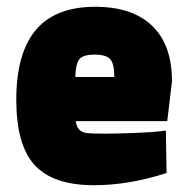

<svg xmlns="http://www.w3.org/2000/svg" viewBox="-20 -533 553 566"><path d="M28 -239Q28 -376 85.5 -444.5Q143 -513 261 -513Q370 -513 428.5 -457Q487 -401 487 -293L473 -176H203Q206 -158 214.5 -150Q223 -142 238 -140.5Q253 -139 289 -139Q325 -139 374.5 -141Q424 -143 442 -145L469 -148L471 -23Q360 13 257 13Q137 13 82.5 -46Q28 -105 28 -239ZM317 -306Q317 -345 305 -358.5Q293 -372 259 -372Q225 -372 214 -358.5Q203 -345 202 -306Z"/></svg>

Font: Cairo Black
Style: Regular
Weight: 900
Designer: Mohamed Gaber, the designers of Titillium
Foundry: Kief Type Foundry
Version: Version 2.009; ttfautohint (v1.5.33-1714) -l 8 -r 50 -G 200 